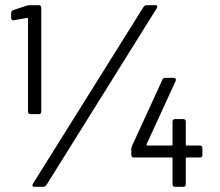

<svg xmlns="http://www.w3.org/2000/svg" viewBox="-20 -720 846 740"><path d="M82 -698Q87 -700 94 -700H129Q139 -700 139 -690V-290Q139 -280 129 -280H98Q88 -280 88 -290V-648Q88 -651 84 -651L34 -642H32Q23 -642 23 -651V-669Q23 -678 31 -681ZM113 0Q107 0 106 -2.5Q105 -5 105 -6Q105 -9 107 -12L533 -693Q538 -700 545 -700H578Q584 -700 585 -697.5Q586 -695 586 -694Q586 -691 584 -688L159 -7Q154 0 147 0ZM750 -159Q760 -159 760 -149V-123Q760 -113 750 -113H700Q696 -113 696 -109V-10Q696 0 686 0H655Q645 0 645 -10V-109Q645 -113 641 -113H496Q486 -113 486 -123V-146Q486 -151 489 -158L606 -413Q609 -420 617 -420H649Q654 -420 656 -417.5Q658 -415 658 -412Q658 -410 657 -408L545 -164Q545 -163 545 -162Q545 -161 545.5 -160Q546 -159 548 -159H641Q645 -159 645 -163V-251Q645 -261 655 -261H686Q696 -261 696 -251V-163Q696 -159 700 -159Z"/></svg>

Font: LinhAnh
Style: Regular
Weight: 400
Designer: Jeremy Tribby
Foundry: Tribby Type
Version: Version 1.408